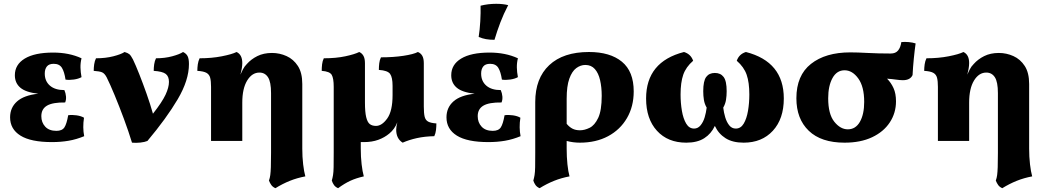

<svg xmlns="http://www.w3.org/2000/svg" viewBox="-20 -740 5492 1008"><path d="M253 6Q142 6 87.5 -28Q33 -62 33 -124Q33 -175 69.5 -207.5Q106 -240 181 -248Q116 -255 87 -279.5Q58 -304 58 -345Q58 -401 110 -432.5Q162 -464 259 -464Q343 -464 408 -434Q402 -410 402.5 -385.5Q403 -361 408 -335Q392 -326 368 -322.5Q344 -319 324 -322Q318 -363 305 -384Q292 -405 262 -405Q237 -405 226 -391Q215 -377 215 -354Q215 -314 242 -290.5Q269 -267 318 -267Q325 -251 326.5 -233.5Q328 -216 322 -202Q257 -203 227 -185.5Q197 -168 197 -130Q197 -97 217.5 -75Q238 -53 276 -53Q306 -53 318 -71Q330 -89 338 -135Q358 -138 382 -134.5Q406 -131 421 -122Q413 -70 422 -25Q381 -8 340 -1Q299 6 253 6Z M673 9Q655 -50 630.5 -116Q606 -182 582 -240Q558 -298 540 -334Q529 -355 515.5 -360.5Q502 -366 472 -368Q472 -385 474.5 -402.5Q477 -420 484 -434Q534 -434 575 -444.5Q616 -455 634 -467Q651 -462 659 -455.5Q667 -449 678 -428Q692 -399 711 -351Q730 -303 749.5 -248Q769 -193 783 -143Q831 -204 849 -242.5Q867 -281 867 -310Q867 -339 850 -352Q833 -365 787 -368Q787 -385 789.5 -402.5Q792 -420 799 -434Q845 -434 884 -444.5Q923 -455 941 -467Q958 -459 965 -445Q972 -431 972 -404Q972 -319 913 -219Q854 -119 754 0Q740 6 717 8.5Q694 11 673 9Z M1426 248Q1412 242 1404.5 231.5Q1397 221 1392 208Q1397 194 1399 179Q1401 164 1402 137.5Q1403 111 1403 63V-251Q1403 -310 1387 -334.5Q1371 -359 1342 -359Q1303 -359 1277.5 -317Q1252 -275 1252 -201V0H1088V-284Q1088 -314 1083.5 -331.5Q1079 -349 1064 -357.5Q1049 -366 1016 -368Q1016 -385 1018.5 -402.5Q1021 -420 1028 -434Q1091 -434 1144.5 -444.5Q1198 -455 1222 -467Q1252 -453 1252 -409Q1252 -384 1242 -348Q1248 -361 1255.5 -376Q1263 -391 1276 -404Q1298 -429 1331 -445.5Q1364 -462 1408 -462Q1448 -462 1484.5 -445.5Q1521 -429 1544 -393.5Q1567 -358 1567 -299V40Q1567 84 1571.5 122.5Q1576 161 1583 186Q1540 194 1501.5 209.5Q1463 225 1426 248Z M2094 9Q2060 -12 2060 -59Q2060 -75 2066 -98Q2052 -62 2024 -39Q1999 -18 1966 -6Q1933 6 1891 6Q1882 6 1874 6V40Q1874 84 1878.5 122.5Q1883 161 1890 186Q1850 195 1819.5 209Q1789 223 1755 248Q1741 242 1733.5 231.5Q1726 221 1722 208Q1726 194 1728.5 179Q1731 164 1731.5 137.5Q1732 111 1732 61V-284Q1732 -329 1721.5 -347Q1711 -365 1669 -368Q1669 -385 1671 -402.5Q1673 -420 1680 -434Q1744 -434 1793 -444.5Q1842 -455 1866 -467Q1880 -461 1888 -447Q1896 -433 1896 -408V-202Q1896 -152 1902.5 -125Q1909 -98 1921.5 -88.5Q1934 -79 1954 -79Q1985 -79 2013 -118Q2041 -157 2041 -241V-289Q2041 -334 2028 -352Q2015 -370 1969 -373Q1969 -390 1971 -407.5Q1973 -425 1980 -439Q2045 -439 2098 -447Q2151 -455 2174 -467Q2189 -461 2197 -447Q2205 -433 2205 -408V-181Q2205 -145 2209.5 -127Q2214 -109 2228 -101.5Q2242 -94 2271 -92Q2271 -75 2269 -57.5Q2267 -40 2260 -25Q2210 -24 2169 -15Q2128 -6 2094 9Z M2544 6Q2433 6 2378.5 -28Q2324 -62 2324 -124Q2324 -175 2360.5 -207.5Q2397 -240 2472 -248Q2407 -255 2378 -279.5Q2349 -304 2349 -345Q2349 -401 2401 -432.5Q2453 -464 2550 -464Q2634 -464 2699 -434Q2693 -410 2693.5 -385.5Q2694 -361 2699 -335Q2683 -326 2659 -322.5Q2635 -319 2615 -322Q2609 -363 2596 -384Q2583 -405 2553 -405Q2528 -405 2517 -391Q2506 -377 2506 -354Q2506 -314 2533 -290.5Q2560 -267 2609 -267Q2616 -251 2617.5 -233.5Q2619 -216 2613 -202Q2548 -203 2518 -185.5Q2488 -168 2488 -130Q2488 -97 2508.5 -75Q2529 -53 2567 -53Q2597 -53 2609 -71Q2621 -89 2629 -135Q2649 -138 2673 -134.5Q2697 -131 2712 -122Q2704 -70 2713 -25Q2672 -8 2631 -1Q2590 6 2544 6ZM2576 -531Q2551 -531 2531.5 -534.5Q2512 -538 2493 -546Q2499 -584 2501.5 -628.5Q2504 -673 2503 -710Q2542 -720 2585 -720Q2621 -720 2648 -713Q2624 -667 2607 -622.5Q2590 -578 2576 -531Z M3072 -467Q3183 -467 3245 -416Q3307 -365 3307 -260Q3307 -181 3271.5 -120Q3236 -59 3172.5 -25Q3109 9 3024 9Q2989 9 2955 0V40Q2955 84 2959 122.5Q2963 161 2970 186Q2927 194 2888.5 209.5Q2850 225 2813 248Q2799 242 2791.5 231.5Q2784 221 2780 208Q2784 194 2786.5 179Q2789 164 2789.5 137.5Q2790 111 2790 63V-204Q2790 -329 2863.5 -398Q2937 -467 3072 -467ZM2955 -222V-90Q2969 -73 2985.5 -64.5Q3002 -56 3025 -56Q3049 -56 3075.5 -69Q3102 -82 3120.5 -121Q3139 -160 3139 -237Q3139 -282 3130.5 -319Q3122 -356 3103 -377.5Q3084 -399 3053 -399Q3028 -399 3005.5 -382.5Q2983 -366 2969 -327Q2955 -288 2955 -222Z M3583 9Q3486 9 3429 -53.5Q3372 -116 3372 -223Q3372 -416 3571 -467Q3607 -456 3619 -421Q3581 -388 3567 -347.5Q3553 -307 3553 -244Q3553 -199 3560 -158Q3567 -117 3582.5 -91Q3598 -65 3624 -65Q3644 -65 3658 -82Q3672 -99 3679.5 -124Q3687 -149 3690 -175Q3679 -194 3675.5 -215.5Q3672 -237 3672 -261Q3672 -315 3687.5 -336Q3703 -357 3733 -357Q3763 -357 3779 -336Q3795 -315 3795 -261Q3795 -237 3791.5 -215.5Q3788 -194 3777 -175Q3780 -149 3787.5 -124Q3795 -99 3808.5 -82Q3822 -65 3843 -65Q3869 -65 3884.5 -91Q3900 -117 3907 -158Q3914 -199 3914 -244Q3914 -307 3900 -347.5Q3886 -388 3848 -421Q3860 -456 3896 -467Q4095 -416 4095 -223Q4095 -116 4037.5 -53.5Q3980 9 3884 9Q3826 9 3789 -14.5Q3752 -38 3733 -79Q3714 -38 3677.5 -14.5Q3641 9 3583 9Z M4414 9Q4291 9 4226 -53.5Q4161 -116 4161 -224Q4161 -344 4237.5 -404.5Q4314 -465 4444 -465Q4481 -465 4535.5 -462Q4590 -459 4656 -459Q4682 -459 4695 -475Q4708 -491 4712 -519Q4730 -521 4751 -519Q4772 -517 4787 -512Q4782 -477 4777.5 -432Q4773 -387 4771 -346Q4759 -319 4720 -319Q4705 -319 4684.5 -322Q4664 -325 4637 -327Q4658 -306 4671 -277.5Q4684 -249 4684 -208Q4684 -147 4651.5 -97.5Q4619 -48 4558.5 -19.5Q4498 9 4414 9ZM4431 -61Q4472 -61 4494.5 -100.5Q4517 -140 4517 -205Q4517 -285 4486 -328Q4455 -371 4414 -371Q4373 -371 4350.5 -330Q4328 -289 4328 -224Q4328 -141 4360 -101Q4392 -61 4431 -61Z M5242 248Q5228 242 5220.5 231.5Q5213 221 5208 208Q5213 194 5215 179Q5217 164 5218 137.5Q5219 111 5219 63V-251Q5219 -310 5203 -334.5Q5187 -359 5158 -359Q5119 -359 5093.5 -317Q5068 -275 5068 -201V0H4904V-284Q4904 -314 4899.5 -331.5Q4895 -349 4880 -357.5Q4865 -366 4832 -368Q4832 -385 4834.5 -402.5Q4837 -420 4844 -434Q4907 -434 4960.5 -444.5Q5014 -455 5038 -467Q5068 -453 5068 -409Q5068 -384 5058 -348Q5064 -361 5071.5 -376Q5079 -391 5092 -404Q5114 -429 5147 -445.5Q5180 -462 5224 -462Q5264 -462 5300.5 -445.5Q5337 -429 5360 -393.5Q5383 -358 5383 -299V40Q5383 84 5387.5 122.5Q5392 161 5399 186Q5356 194 5317.5 209.5Q5279 225 5242 248Z"/></svg>

Font: Vollkorn ExtraBold
Style: Regular
Weight: 800
Designer: Friedrich Althausen
Foundry: Friedrich Althausen
Version: Version 5.000; ttfautohint (v1.8.3)